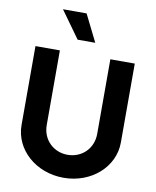

<svg xmlns="http://www.w3.org/2000/svg" viewBox="-105 -1080 949 1169"><g transform="rotate(10 369.0 -495.0)"><path d="M188 -1000 308 -833H417L334 -1000ZM369 10C541 10 676 -111 676 -262V-750H525V-289C525 -197 456 -132 369 -132C282 -132 213 -197 213 -289V-750H62V-262C62 -111 197 10 369 10Z"/></g></svg>

Font: Oakes Bold
Style: Regular
Weight: 700
Designer: Samuel Oakes
Foundry: Samuel Oakes
Version: Version 1.003;PS 001.003;hotconv 1.0.88;makeotf.lib2.5.64775